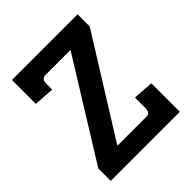

<svg xmlns="http://www.w3.org/2000/svg" viewBox="-185 -784 904 904"><g transform="rotate(-45 266.5 -332.5)"><path d="M477 -584 172 -95H366Q391 -95 391 -127V-197L493 -190V0H33V-83L335 -570H169Q142 -570 142 -539V-499L40 -506V-665H477Z"/></g></svg>

Font: Bree Serif
Style: Regular
Weight: 400
Designer: Veronika Burian, Jos Scaglione
Foundry: TypeTogether
Version: Version 1.001